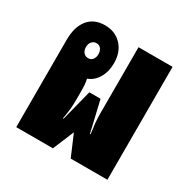

<svg xmlns="http://www.w3.org/2000/svg" viewBox="-125 -640 748 757"><g transform="rotate(30 249.5 -261.5)"><path d="M42 0V-396Q42 -457 69 -490Q96 -523 145 -523Q192 -523 221 -492Q250 -461 250 -411Q250 -372 233 -343.5Q216 -315 188 -305Q191 -294 192 -279.5Q193 -265 193 -242V-218Q193 -187 191 -168Q189 -149 184 -122H187L223 -263H274L307 -122H310Q306 -149 304 -168.5Q302 -188 302 -218V-514H457V0H290L249 -96L209 0ZM151 -377Q164 -377 171.5 -386.5Q179 -396 179 -411Q179 -426 171.5 -435.5Q164 -445 151 -445Q138 -445 130 -435.5Q122 -426 122 -411Q122 -396 130 -386.5Q138 -377 151 -377Z"/></g></svg>

Font: Noto Sans Thai Looped UI Condensed Black
Style: Regular
Weight: 900
Width: 3
Designer: Cadson Demak Team
Foundry: Cadson Demak Co., Ltd.
Version: Version 1.000; ttfautohint (v1.8.4.7-5d5b)